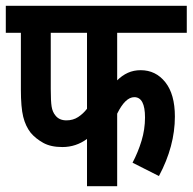

<svg xmlns="http://www.w3.org/2000/svg" viewBox="-20 -642 664 662"><path d="M384 -529V-365Q401 -382 421 -391Q441 -400 465 -400Q517 -400 550 -358.5Q583 -317 583 -240Q583 -138 528 -35L437 -81Q456 -117 468 -156.5Q480 -196 480 -237Q480 -307 443 -307Q412 -307 384 -250V0H280V-163Q242 -135 195 -135Q155 -135 129 -149.5Q103 -164 86 -184Q68 -207 60 -239.5Q52 -272 52 -333V-529H0V-622H624V-529ZM155 -529V-335Q155 -293 158 -274.5Q161 -256 171 -244Q184 -227 209 -227Q232 -227 249.5 -238.5Q267 -250 280 -267V-529Z"/></svg>

Font: Noto Sans ExtraCondensed SemiBold
Style: Italic
Weight: 600
Width: 2
Italic angle: -12°
Designer: Monotype Design Team
Foundry: Monotype Imaging Inc.
Version: Version 2.013; ttfautohint (v1.8.4.7-5d5b)